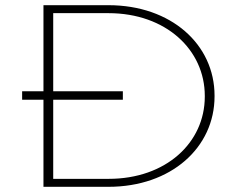

<svg xmlns="http://www.w3.org/2000/svg" viewBox="-20 -720 927 740"><path d="M185.1 -30.7V-335.6H453.5V-368.3H185.1V-669.3H398C619.8 -669.3 769.3 -527.7 769.3 -350.5V-347.5C769.3 -170.3 619.8 -30.7 399 -30.7ZM147.5 0H398C639.6 0 806.9 -151.5 806.9 -348.5V-351.5C806.9 -548.5 639.6 -700 398 -700H147.5V-368.3H65.3V-335.6H147.5Z"/></svg>

Font: Meinily
Style: Regular
Weight: 500
Designer: Paul Hayes
Foundry: Paul Hayes
Version: Version 1.0; ttfautohint (v1.8.4.7-5d5b)